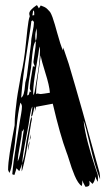

<svg xmlns="http://www.w3.org/2000/svg" viewBox="-20 -720 418 735"><path d="M92 -668Q92 -681 120 -700Q122 -700 123.5 -697.5Q125 -695 126.5 -692Q128 -689 129 -688L136 -699Q144 -696 150.5 -693Q157 -690 162 -684.5Q167 -679 170 -676Q173 -673 176.5 -665Q180 -657 181 -654Q182 -651 185.5 -640Q189 -629 190 -626Q193 -616 199 -594Q205 -572 210.5 -555Q216 -538 221 -527Q222 -531 222 -538Q223 -535 243 -476Q290 -319 361 -59Q363 -47 363 -41V-34Q344 -80 325.5 -161Q307 -242 300 -258Q302 -240 306 -218.5Q310 -197 317 -171Q324 -145 328.5 -130Q333 -115 342.5 -85.5Q352 -56 354 -51Q355 -46 355 -37Q355 -28 354 -24Q346 -39 345 -44Q343 -25 334 -16L322 -28Q322 -26 322.5 -21.5Q323 -17 323 -16Q323 -5 307 -5L294 -30Q294 -28 294.5 -25Q295 -22 295 -21Q295 -16 293 -8Q286 -12 279 -22.5Q272 -33 265.5 -48.5Q259 -64 254.5 -77Q250 -90 244 -109.5Q238 -129 235 -136Q210 -203 182 -323L118 -311L113 -291Q113 -292 113.5 -296Q114 -300 114 -301Q114 -303 113.5 -306.5Q113 -310 113 -312Q111 -308 109 -298Q107 -288 105 -281Q103 -274 99 -274Q100 -280 102 -293Q104 -306 104 -312Q100 -308 95 -280Q92 -253 79.5 -190Q67 -127 65 -95Q73 -118 79 -162Q80 -172 82 -183.5Q84 -195 87 -208.5Q90 -222 91 -230Q96 -264 101 -273Q102 -270 102 -265Q102 -261 100 -253Q98 -245 98 -241Q95 -224 87 -175.5Q79 -127 73 -100Q65 -66 63 -64V-70Q63 -78 65 -94Q61 -81 54 -65Q52 -66 50.5 -68Q49 -70 46.5 -72.5Q44 -75 43 -76Q42 -70 35 -50Q29 -52 27 -53Q30 -93 42 -167.5Q54 -242 57 -262Q58 -267 61 -284.5Q64 -302 64 -312Q64 -320 58 -327Q49 -292 42.5 -224.5Q36 -157 32 -137Q30 -129 28 -110.5Q26 -92 23 -78.5Q20 -65 16 -58Q11 -68 11 -70Q11 -95 17.5 -136Q24 -177 30 -208Q36 -239 36 -240Q36 -265 39 -293Q42 -321 44.5 -340Q47 -359 53 -391.5Q59 -424 61 -437Q72 -482 79 -552Q86 -622 89 -638Q91 -650 94 -658Q92 -664 92 -668ZM107 -680 104 -661Q106 -661 108 -661.5Q110 -662 111 -662V-671Q111 -679 107 -680ZM105 -642 100 -639 97 -615Q95 -599 84.5 -533.5Q74 -468 69 -427Q64 -386 61 -346Q73 -352 76 -395Q76 -403 79.5 -414.5Q83 -426 83 -430Q99 -551 99 -555Q99 -570 104.5 -596Q110 -622 110 -635Q109 -638 105 -642ZM121 -589Q121 -593 120.5 -601Q120 -609 120 -612Q115 -595 115 -581Q115 -569 117 -563Q121 -574 121 -589ZM117 -557V-563Q110 -555 106.5 -532.5Q103 -510 101 -483.5Q99 -457 97 -449Q90 -413 84 -355Q88 -355 89.5 -357Q91 -359 92 -363.5Q93 -368 94 -370L100 -367Q94 -379 94 -380Q94 -399 106 -466Q111 -466 114 -465Q108 -477 108 -483Q109 -494 113 -519Q117 -544 117 -557ZM133 -526Q133 -537 131 -542Q129 -523 118 -460Q107 -397 107 -366Q107 -359 109 -356Q111 -362 113 -370Q115 -384 121 -418.5Q127 -453 130 -478.5Q133 -504 133 -526ZM171 -365Q169 -393 153.5 -441.5Q138 -490 136 -508Q134 -488 126 -436.5Q118 -385 118 -360Q122 -362 124 -362Q132 -360 136 -360Q147 -361 171 -365ZM48 -102Q57 -121 63.5 -169.5Q70 -218 72 -227Q68 -222 67 -216L64 -222Q64 -203 56 -162.5Q48 -122 48 -102ZM94 -183Q94 -195 98 -206Q98 -192 94 -183ZM87 -143Q87 -162 93 -180Q93 -167 87 -143Z"/></svg>

Font: Because We Create
Style: Regular
Weight: 400
Designer: Liz Wetzel, Aaron Williamson, Russ McMullin
Foundry: Red Hat
Version: Version 1.000